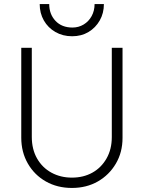

<svg xmlns="http://www.w3.org/2000/svg" viewBox="-20 -918 709 948"><path d="M335 10Q263 10 206.5 -22Q150 -54 117.5 -110.5Q85 -167 85 -238V-682H137V-242Q137 -181 163 -135.5Q189 -90 234 -65.5Q279 -41 335 -41Q392 -41 436 -65.5Q480 -90 506 -135.5Q532 -181 532 -241V-682H585V-237Q585 -166 552 -110Q519 -54 463 -22Q407 10 335 10ZM493 -898Q493 -853 472.5 -817Q452 -781 417 -760Q382 -739 336 -739Q290 -739 253.5 -760Q217 -781 196.5 -817Q176 -853 176 -898H223Q223 -848 254 -815Q285 -782 338 -782Q368 -782 393 -797Q418 -812 432.5 -838.5Q447 -865 447 -898Z"/></svg>

Font: Outfit Thin ExtraLight
Style: Regular
Weight: 250
Version: Version 1.100;gftools[0.9.27]